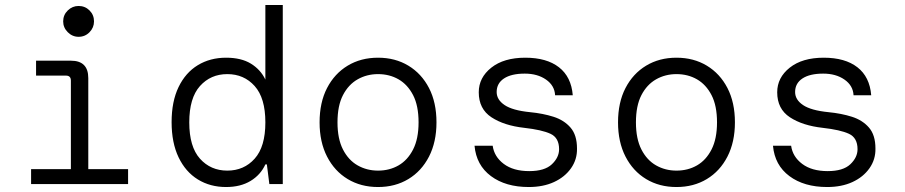

<svg xmlns="http://www.w3.org/2000/svg" viewBox="-20 -740 3640 772"><path d="M296 -592Q271 -592 252.5 -610.5Q234 -629 234 -654Q234 -680 252.5 -698Q271 -716 296 -716Q322 -716 340 -698Q358 -680 358 -654Q358 -629 340 -610.5Q322 -592 296 -592ZM105 0V-60H265V-416Q265 -436 245 -436H125V-496H265Q335 -496 335 -426V-60H495V0Z M889 12Q825 12 775.5 -18.5Q726 -49 698 -107.5Q670 -166 670 -249Q670 -332 698 -390Q726 -448 775.5 -478Q825 -508 889 -508Q950 -508 989 -484Q1028 -460 1047 -420V-720H1117V0H1063L1053 -79H1047Q1028 -37 987.5 -12.5Q947 12 889 12ZM894 -54Q961 -54 1004 -102Q1047 -150 1047 -248Q1047 -346 1004 -394Q961 -442 894 -442Q827 -442 784 -394Q741 -346 741 -248Q741 -150 784 -102Q827 -54 894 -54Z M1500 12Q1431 12 1378 -20Q1325 -52 1295 -110.5Q1265 -169 1265 -248Q1265 -328 1295 -386Q1325 -444 1378 -476Q1431 -508 1500 -508Q1569 -508 1622 -476Q1675 -444 1705 -386Q1735 -328 1735 -248Q1735 -169 1705 -110.5Q1675 -52 1622 -20Q1569 12 1500 12ZM1500 -54Q1546 -54 1582.5 -75Q1619 -96 1641 -139Q1663 -182 1663 -248Q1663 -315 1641 -357.5Q1619 -400 1582.5 -421Q1546 -442 1500 -442Q1455 -442 1418 -421Q1381 -400 1359 -357.5Q1337 -315 1337 -248Q1337 -182 1359 -139Q1381 -96 1418 -75Q1455 -54 1500 -54Z M2106 12Q2013 12 1954 -32Q1895 -76 1888 -154H1961Q1967 -110 2005.5 -81Q2044 -52 2108 -52Q2170 -52 2199 -79.5Q2228 -107 2228 -140Q2228 -186 2193.5 -202Q2159 -218 2088 -226Q2007 -235 1956 -268.5Q1905 -302 1905 -369Q1905 -428 1955.5 -468Q2006 -508 2092 -508Q2178 -508 2227.5 -469.5Q2277 -431 2283 -357H2212Q2210 -396 2175.5 -420Q2141 -444 2090 -444Q2036 -444 2006.5 -424.5Q1977 -405 1977 -370Q1977 -339 2009 -317.5Q2041 -296 2111 -289Q2163 -284 2205.5 -270.5Q2248 -257 2274 -227Q2300 -197 2300 -143Q2301 -99 2276 -63.5Q2251 -28 2207.5 -8Q2164 12 2106 12Z M2700 12Q2631 12 2578 -20Q2525 -52 2495 -110.5Q2465 -169 2465 -248Q2465 -328 2495 -386Q2525 -444 2578 -476Q2631 -508 2700 -508Q2769 -508 2822 -476Q2875 -444 2905 -386Q2935 -328 2935 -248Q2935 -169 2905 -110.5Q2875 -52 2822 -20Q2769 12 2700 12ZM2700 -54Q2746 -54 2782.5 -75Q2819 -96 2841 -139Q2863 -182 2863 -248Q2863 -315 2841 -357.5Q2819 -400 2782.5 -421Q2746 -442 2700 -442Q2655 -442 2618 -421Q2581 -400 2559 -357.5Q2537 -315 2537 -248Q2537 -182 2559 -139Q2581 -96 2618 -75Q2655 -54 2700 -54Z M3306 12Q3213 12 3154 -32Q3095 -76 3088 -154H3161Q3167 -110 3205.5 -81Q3244 -52 3308 -52Q3370 -52 3399 -79.5Q3428 -107 3428 -140Q3428 -186 3393.5 -202Q3359 -218 3288 -226Q3207 -235 3156 -268.5Q3105 -302 3105 -369Q3105 -428 3155.5 -468Q3206 -508 3292 -508Q3378 -508 3427.5 -469.5Q3477 -431 3483 -357H3412Q3410 -396 3375.5 -420Q3341 -444 3290 -444Q3236 -444 3206.5 -424.5Q3177 -405 3177 -370Q3177 -339 3209 -317.5Q3241 -296 3311 -289Q3363 -284 3405.5 -270.5Q3448 -257 3474 -227Q3500 -197 3500 -143Q3501 -99 3476 -63.5Q3451 -28 3407.5 -8Q3364 12 3306 12Z"/></svg>

Font: DM Mono Light
Style: Regular
Weight: 300
Designer: Colophon Foundry
Foundry: Colophon Foundry
Version: Version 1.000; ttfautohint (v1.8.2.53-6de2)